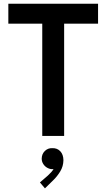

<svg xmlns="http://www.w3.org/2000/svg" viewBox="-20 -740 579 1045"><path d="M210 -611.3H25.4V-719.7H513.7V-611.3H329.1V0H210ZM197.3 252.9 240.2 215.8Q262.2 195.8 271.5 180.2Q269.5 180.7 264.6 180.7Q251 180.7 237.5 173.3Q224.1 166 215.6 152.8Q207 139.6 207 123Q207.5 97.7 224.4 81.5Q241.2 65.4 264.6 66.4Q291 65.4 307.9 83Q324.7 100.6 325.2 131.8Q324.7 165.5 307.6 193.4Q290.5 221.2 269.5 241.2L224.6 285.2Z"/></svg>

Font: Reddit Sans Fudge SemiBold
Style: Regular
Weight: 600
Designer: Stephen Hutchings
Foundry: Reddit
Version: Version 1.011